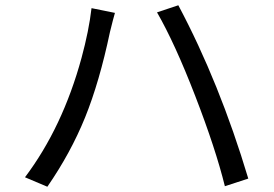

<svg xmlns="http://www.w3.org/2000/svg" viewBox="-20 -719 1040 730"><path d="M75 -45Q218 -235 290 -499Q318 -602 328 -688L417 -670Q411 -650 398 -597Q358 -407 303.5 -272.5Q249 -138 160 -9ZM835 -11Q800 -153 722.5 -353.5Q645 -554 577 -672L658 -699Q815 -404 924 -40Z"/></svg>

Font: Swei Fan Sans CJK TC
Style: Regular
Weight: 400
Version: Version 2.130